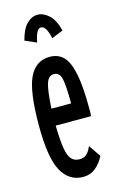

<svg xmlns="http://www.w3.org/2000/svg" viewBox="-105 -690 460 745"><g transform="rotate(-15 125.0 -317.0)"><path d="M135 10Q78 10 48.5 -43.5Q19 -97 19 -227Q19 -364 45.5 -419Q72 -474 128 -474Q162 -474 183 -452.5Q204 -431 214.5 -380Q225 -329 225 -241Q225 -231 225 -224.5Q225 -218 224 -210H82Q83 -151 88.5 -118.5Q94 -86 106 -73Q118 -60 137 -60Q156 -59 167.5 -70.5Q179 -82 186 -100L219 -52Q206 -25 184.5 -7.5Q163 10 135 10ZM83 -278H162Q162 -347 156 -376Q150 -405 126 -405Q105 -405 96 -377.5Q87 -350 83 -278ZM96 -540 50 -560Q61 -604 81 -624Q101 -644 125 -644Q148 -644 170 -624Q192 -604 203 -560L157 -541Q146 -593 125 -593Q114 -593 107 -578Q100 -563 96 -540Z"/></g></svg>

Font: Inconsolata UltraCondensed SemiBold
Style: Regular
Weight: 600
Width: 1
Monospace: yes
Designer: Raph Levien, Cyreal, Brenton Simpson
Foundry: Raph Levien, Cyreal, Google
Version: Version 3.001; ttfautohint (v1.8.2.53-6de2)